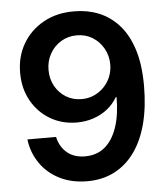

<svg xmlns="http://www.w3.org/2000/svg" viewBox="-53 -786 734 844"><g transform="rotate(-5 314.0 -363.5)"><path d="M298.8 10.7Q230 10.7 177 -15.9Q124 -42.5 91.6 -89.4Q59.1 -136.2 51.8 -195.3H178.2Q187.5 -151.9 218.5 -125.5Q249.5 -99.1 298.3 -99.1Q351.1 -99.1 386.5 -129.4Q421.9 -159.7 440.2 -215.1Q458.5 -270.5 458.5 -346.2H454.6Q437.5 -316.4 410.2 -294.9Q382.8 -273.4 348.6 -262Q314.5 -250.5 275.4 -250.5Q210 -250.5 157.7 -281.5Q105.5 -312.5 75.4 -366.5Q45.4 -420.4 45.4 -489.3Q45.4 -561.5 78.6 -617.9Q111.8 -674.3 170.7 -706.8Q229.5 -739.3 307.6 -738.3Q363.8 -738.3 413.6 -718.3Q463.4 -698.2 501.5 -656.2Q539.6 -614.3 561.3 -547.4Q583 -480.5 583 -385.7Q583 -293 564 -219.7Q544.9 -146.5 508.1 -95Q471.2 -43.5 418.5 -16.4Q365.7 10.7 298.8 10.7ZM305.7 -351.1Q335 -351.1 359.9 -362.3Q384.8 -373.5 403.6 -392.8Q422.4 -412.1 432.9 -437.5Q443.4 -462.9 443.4 -492.2Q443.4 -530.3 425.5 -562.3Q407.7 -594.2 377.2 -613.3Q346.7 -632.3 307.6 -632.3Q269 -632.3 238 -613.5Q207 -594.7 189 -562.7Q170.9 -530.8 170.9 -491.2Q170.9 -451.7 188.5 -419.9Q206.1 -388.2 236.6 -369.6Q267.1 -351.1 305.7 -351.1Z"/></g></svg>

Font: Inter 20pt SemiBold
Style: Regular
Weight: 600
Version: Version 4.001;git-66647c0bb